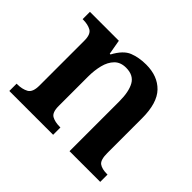

<svg xmlns="http://www.w3.org/2000/svg" viewBox="-125 -729 911 911"><g transform="rotate(45 330.0 -274.0)"><path d="M23 0V-49H27Q60 -49 83 -61.5Q106 -74 106 -119V-421Q106 -463 85 -475Q64 -487 31 -487H28V-536H222L235 -462H240Q270 -518 308 -533Q346 -548 394 -548Q471 -548 515.5 -502Q560 -456 560 -354V-121Q560 -74 578 -61.5Q596 -49 629 -49H633V0H427V-334Q427 -399 407 -434.5Q387 -470 337 -470Q300 -470 278.5 -448Q257 -426 248 -390Q239 -354 239 -313V-115Q239 -72 259.5 -60.5Q280 -49 313 -49H317V0Z"/></g></svg>

Font: Noto Serif Tibetan SemiBold
Style: Regular
Weight: 600
Designer: Monotype Design Team
Foundry: Monotype Imaging Inc.
Version: Version 2.103; ttfautohint (v1.8.4.7-5d5b)